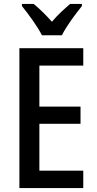

<svg xmlns="http://www.w3.org/2000/svg" viewBox="-20 -1053 495 980"><path d="M194 -873H296C318 -918 366 -983 398 -1022V-1033H338C306 -1005 278 -981 245 -942C214 -977 179 -1011 152 -1033H92V-1022C126 -980 172 -917 194 -873ZM405 -93V-182H181V-421H391V-509H181V-718H405V-807H79V-93Z"/></svg>

Font: Noto Sans Kannada UI Condensed Medium
Style: Regular
Weight: 500
Width: 3
Designer: Jelle Bosma - Monotype Design Team
Foundry: Monotype Imaging Inc.
Version: Version 2.005